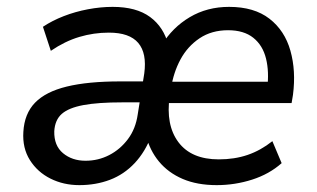

<svg xmlns="http://www.w3.org/2000/svg" viewBox="-20 -530 922 559"><path d="M211 9Q165 9 127 -10Q89 -29 67 -64Q45 -99 48 -146Q51 -199 82 -231Q113 -263 174.5 -278Q236 -293 330 -293H410L401 -232H336Q265 -232 222.5 -224Q180 -216 160 -198.5Q140 -181 138 -148Q137 -106 163.5 -84Q190 -62 229 -62Q266 -62 298 -78.5Q330 -95 352.5 -125Q375 -155 381 -197L400 -316Q408 -375 382.5 -405Q357 -435 297 -435Q253 -435 211 -422.5Q169 -410 128 -382L105 -452Q132 -470 165.5 -483Q199 -496 236 -503Q273 -510 308 -510Q377 -510 417 -480.5Q457 -451 470 -399H451Q482 -450 532.5 -480Q583 -510 647 -510Q720 -510 764.5 -475.5Q809 -441 825.5 -382.5Q842 -324 833 -254L829 -230H453L462 -292H777L758 -273Q764 -321 754.5 -359.5Q745 -398 717.5 -420Q690 -442 644 -442Q596 -442 561 -418.5Q526 -395 505.5 -357Q485 -319 478 -273L474 -250Q462 -166 499.5 -116Q537 -66 617 -66Q663 -66 701 -79Q739 -92 773 -119L800 -55Q764 -23 714 -7Q664 9 611 9Q554 9 512 -9Q470 -27 443 -59.5Q416 -92 405 -136H421Q403 -88 372 -55Q341 -22 300 -6.5Q259 9 211 9Z"/></svg>

Font: Nunitoga
Style: Medium Italic
Weight: 500
Italic angle: -9°
Designer: Vernon Adams
Foundry: Vernon Adams
Version: Version 1.0